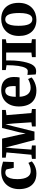

<svg xmlns="http://www.w3.org/2000/svg" viewBox="1252 -1861 620 3164"><g transform="rotate(-90 1562.0 -279.0)"><path d="M287 11Q197 11 139.5 -26Q82 -63 54.8 -127.2Q27.5 -191.5 27.5 -273Q27.5 -339.5 47.5 -394Q67.5 -448.5 105 -487.8Q142.5 -527 195.2 -548Q248 -569 313 -569Q357.5 -569 388.8 -562.8Q420 -556.5 442.2 -549.2Q464.5 -542 480 -539L473.5 -362.5H378.5L353.5 -476Q351.5 -484.5 342.5 -490.2Q333.5 -496 321.8 -498.5Q310 -501 300 -501Q268.5 -501 244.5 -481.8Q220.5 -462.5 206.5 -419.5Q192.5 -376.5 192 -303Q192 -248 201 -206.5Q210 -165 227.2 -137.5Q244.5 -110 268.8 -96.2Q293 -82.5 322 -82.5Q353 -82.5 378.2 -88Q403.5 -93.5 424 -102.5Q444.5 -111.5 460 -121L484.5 -65.5Q471.5 -51.5 443.2 -33.5Q415 -15.5 375 -2.2Q335 11 287 11Z M525.5 0V-62.5L594 -71.5L632 -482.5L546 -494.5V-555H859.5L924 -267L944.5 -165.5L963.5 -267L1035 -555H1332V-494L1246.5 -482L1281.5 -71.5L1347.5 -62.5V0H1060.5V-62.5L1128.5 -71.5L1109.5 -362L1096 -500L1061 -363.5L976 -21H837.5L747 -366L713.5 -500L700 -366L679 -71.5L747 -62.5V0Z M1654.5 11Q1561 11 1502.5 -26Q1444 -63 1416.8 -128Q1389.5 -193 1389.5 -277.5Q1389.5 -346.5 1409 -400.5Q1428.5 -454.5 1464.2 -492.2Q1500 -530 1550 -549.5Q1600 -569 1661.5 -569Q1765 -569 1819.2 -515.8Q1873.5 -462.5 1875.5 -367Q1875.5 -334 1873.5 -309.2Q1871.5 -284.5 1867.5 -266H1549.5Q1551.5 -222.5 1562.2 -188.8Q1573 -155 1591.5 -131.5Q1610 -108 1636.5 -96Q1663 -84 1697.5 -84Q1738 -84 1778.5 -97.8Q1819 -111.5 1841.5 -126.5L1868 -69Q1852.5 -52.5 1819.8 -33.8Q1787 -15 1744 -2Q1701 11 1654.5 11ZM1548.5 -329.5 1724 -330Q1725 -340 1725.5 -350.8Q1726 -361.5 1726 -372Q1726 -431.5 1708.5 -467Q1691 -502.5 1646 -502.5Q1625.5 -502.5 1608.5 -494.8Q1591.5 -487 1578.2 -468.2Q1565 -449.5 1557.5 -415.8Q1550 -382 1548.5 -329.5Z M1966.5 6.5Q1951.5 6.5 1938.8 4.2Q1926 2 1917 -1L1909 -137.5Q1919.5 -135 1939.2 -133.2Q1959 -131.5 1974.5 -131.5Q2004 -131.5 2025.2 -171.2Q2046.5 -211 2058 -288.8Q2069.5 -366.5 2070 -481.5L1989.5 -493.5V-555H2496.5V-493L2434.5 -481.5V-71.5L2498.5 -62.5V0H2202.5V-62.5L2278 -71.5V-487.5H2148V-439.5Q2148 -342 2138 -270Q2128 -198 2114 -149.2Q2100 -100.5 2086.5 -73Q2070 -38.5 2042 -16Q2014 6.5 1966.5 6.5Z M2551.5 -275Q2551.5 -349.5 2574 -404.8Q2596.5 -460 2635.8 -496.5Q2675 -533 2725.2 -551Q2775.5 -569 2830.5 -569Q2914.5 -569 2974 -534.8Q3033.5 -500.5 3065.2 -436.5Q3097 -372.5 3097 -283Q3097 -207 3074.2 -151.5Q3051.5 -96 3012.2 -60Q2973 -24 2922.8 -6.5Q2872.5 11 2817 11Q2754.5 11 2705.2 -8.5Q2656 -28 2621.8 -65Q2587.5 -102 2569.5 -155.2Q2551.5 -208.5 2551.5 -275ZM2826.5 -56Q2860.5 -56 2883.2 -78.8Q2906 -101.5 2917.8 -149.5Q2929.5 -197.5 2929.5 -271.5Q2929.5 -327 2923.8 -370Q2918 -413 2905.8 -442.5Q2893.5 -472 2873.5 -487.2Q2853.5 -502.5 2824.5 -502.5Q2790.5 -502.5 2767 -479.5Q2743.5 -456.5 2731.2 -409Q2719 -361.5 2719 -286.5Q2719 -230.5 2725 -187.5Q2731 -144.5 2744 -115.2Q2757 -86 2777.2 -71Q2797.5 -56 2826.5 -56Z"/></g></svg>

Font: Merriweather 20pt ExtraBold
Style: Regular
Weight: 800
Version: Version 2.100